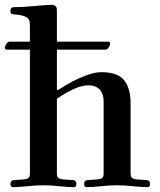

<svg xmlns="http://www.w3.org/2000/svg" viewBox="-22 -773 666 799"><path d="M-2 -574.2Q-2 -580.6 4.2 -590.1Q10.3 -599.6 17.6 -599.6H102.5V-668Q102.5 -683.1 98.6 -690.7Q94.7 -698.2 85.4 -703.1Q70.8 -710.4 38.1 -712.9Q31.2 -713.4 28.6 -714.1Q25.9 -714.8 23.7 -717.8Q21.5 -720.7 21.5 -727.1Q21.5 -735.8 24.9 -739.5Q28.3 -743.2 37.6 -743.2Q72.8 -743.2 117.7 -747.6Q175.8 -752.9 192.9 -752.9Q203.1 -752.9 208.3 -748.3Q213.4 -743.7 214.1 -738.8Q214.8 -733.9 214.8 -725.1V-599.6H427.7Q431.2 -599.6 433.8 -597.4Q436.5 -595.2 436.5 -591.8Q436.5 -585.4 430.4 -575.9Q424.3 -566.4 417 -566.4H214.8V-401.4L218.3 -397.9Q256.3 -421.4 279.8 -434.1Q303.2 -446.8 338.1 -459.7Q373 -472.7 399.4 -472.7Q467.3 -472.7 494.4 -439.5Q521.5 -406.2 521.5 -340.3V-49.8Q521.5 -36.6 528.3 -32Q535.2 -27.3 546.9 -26.4L588.9 -23.4Q602.5 -22.9 602.5 -7.8Q602.5 5.9 592.3 5.9Q572.3 5.9 532.2 2Q495.6 -2 465.3 -2Q435.1 -2 398.4 2Q358.4 5.9 338.4 5.9Q328.1 5.9 328.1 -7.8Q328.1 -22.9 341.8 -23.4L383.8 -26.4Q395.5 -27.3 402.3 -32Q409.2 -36.6 409.2 -49.8V-352.5Q409.2 -363.8 406.5 -374.3Q403.8 -384.8 397.2 -395Q390.6 -405.3 377.4 -411.6Q364.3 -418 345.7 -418Q295.9 -418 214.8 -361.8V-49.8Q214.8 -36.6 221.7 -32Q228.5 -27.3 240.2 -26.4L282.2 -23.4Q295.9 -22.9 295.9 -7.8Q295.9 5.9 285.6 5.9Q265.6 5.9 225.6 2Q189 -2 158.7 -2Q128.4 -2 91.8 2Q51.8 5.9 31.7 5.9Q21.5 5.9 21.5 -7.8Q21.5 -22.9 35.2 -23.4L77.1 -26.4Q88.9 -27.3 95.7 -32Q102.5 -36.6 102.5 -49.8V-566.4H6.8Q3.4 -566.4 0.7 -568.6Q-2 -570.8 -2 -574.2Z"/></svg>

Font: Monomachus
Style: Medium
Weight: 500
Designer: Alexey Kryukov
Version: Version 1.0